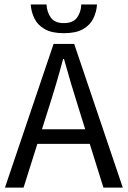

<svg xmlns="http://www.w3.org/2000/svg" viewBox="-20 -857 584 877"><path d="M2.6 0 224.7 -656.3H318.9L540.9 0H452.4L338 -366.6Q320.3 -421.8 304.2 -476.5Q288.1 -531.1 272.3 -587.7H268.3Q253.2 -531.1 237.1 -476.5Q221 -421.8 203.3 -366.6L87.6 0ZM119.4 -199.9V-266.6H421.6V-199.9ZM271.8 -705.4Q216.2 -705.4 183.9 -724.1Q151.6 -742.9 137 -773.1Q122.4 -803.4 120.4 -836.5H192.4Q194.4 -801.6 212.2 -776.5Q229.9 -751.5 271.8 -751.5Q313.6 -751.5 331.9 -776.5Q350.2 -801.6 351.2 -836.5H423.1Q421.1 -803.4 406.5 -773.1Q392 -742.9 359.7 -724.1Q327.4 -705.4 271.8 -705.4Z"/></svg>

Font: Source Sans Variable
Style: Regular
Weight: 200
Designer: Paul D. Hunt
Foundry: Adobe Systems Incorporated
Version: Version 3.006;hotconv 1.0.111;makeotfexe 2.5.65597